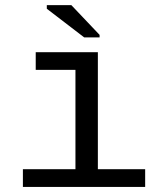

<svg xmlns="http://www.w3.org/2000/svg" viewBox="-20 -733 640 753"><path d="M363.8 -69.3H549.3V0H69.8V-69.3H275.9V-459H120.1V-528.3H363.8ZM310.1 -586.4 163.6 -698.7V-712.9H259.8L370.6 -596.2V-586.4Z"/></svg>

Font: Cousine
Style: Regular
Weight: 400
Monospace: yes
Designer: Steve Matteson
Foundry: Ascender Corporation
Version: Version 1.20